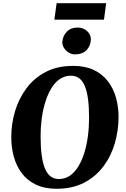

<svg xmlns="http://www.w3.org/2000/svg" viewBox="-20 -1162 780 1192"><path d="M331 10Q256.5 10 203 -15.8Q149.5 -41.5 115.8 -86Q82 -130.5 66 -188.5Q50 -246.5 50 -311Q50 -392.5 73.2 -471Q96.5 -549.5 143.8 -613.2Q191 -677 263.2 -715Q335.5 -753 434 -753Q509 -753 562.5 -727.5Q616 -702 650 -657.5Q684 -613 700 -556Q716 -499 716 -436Q716 -353 693 -273.2Q670 -193.5 622.5 -129.8Q575 -66 502.5 -28Q430 10 331 10ZM345 -50.5Q383.5 -50.5 413.8 -71.2Q444 -92 466.5 -129Q489 -166 503.8 -214Q518.5 -262 525.8 -317.2Q533 -372.5 533 -430Q533 -495.5 526.8 -544.5Q520.5 -593.5 507.2 -626.2Q494 -659 472.5 -675.5Q451 -692 420 -692Q382 -692 351.5 -671.2Q321 -650.5 298.8 -613.8Q276.5 -577 261.5 -529.2Q246.5 -481.5 239.2 -427.2Q232 -373 232 -317Q232 -250.5 238.5 -200.5Q245 -150.5 258.5 -117.2Q272 -84 293.5 -67.2Q315 -50.5 345 -50.5ZM444 -824.5Q424.5 -824.5 406.2 -835.8Q388 -847 377 -864.8Q366 -882.5 367 -901.5Q369.5 -939.5 394.8 -965.2Q420 -991 461 -991Q497.5 -991 521.2 -968.5Q545 -946 544 -917.5Q543.5 -879 518.2 -851.8Q493 -824.5 444 -824.5ZM331.5 -1142H639L625.5 -1040H317.5Z"/></svg>

Font: Merriweather Light 18pt Black
Style: Italic
Weight: 900
Italic angle: -7.8°
Version: Version 2.101